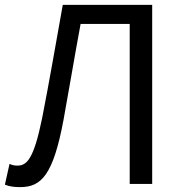

<svg xmlns="http://www.w3.org/2000/svg" viewBox="-20 -753 744 786"><path d="M63 13C150 13 198 -38 240 -262C264 -393 285 -521 310 -655H511V0H603V-733H237C208 -572 183 -425 153 -272C118 -99 89 -75 51 -75C39 -75 30 -77 19 -82L0 3C20 11 39 13 63 13Z"/></svg>

Font: Noto Sans JP Regular
Style: Regular
Weight: 400
Designer: Ryoko NISHIZUKA (kana & ideographs); Paul D. Hunt (Latin, Greek & Cyrillic); Wenlong ZHANG (bopomofo); Sandoll Communica
Foundry: Adobe Systems Incorporated
Version: Version 1.004;PS 1.004;hotconv 1.0.82;makeotf.lib2.5.63406